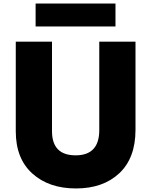

<svg xmlns="http://www.w3.org/2000/svg" viewBox="-20 -1019 854 1087"><path d="M69.3 -275.4V-783.2H274.4V-276.4Q274.4 -139.6 408.2 -139.6Q542 -139.6 542 -282.2V-783.2H747.1V-284.2Q747.1 -124 655.3 -38.1Q563.5 47.9 410.2 47.9Q256.8 47.9 163.1 -36.6Q69.3 -121.1 69.3 -275.4ZM181.6 -869.1V-999H633.8V-869.1Z"/></svg>

Font: GenEi M Gothic v2 Black
Style: Regular
Weight: 900
Version: Version 2.0